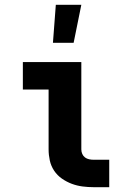

<svg xmlns="http://www.w3.org/2000/svg" viewBox="-20 -778 540 798"><path d="M370 0Q346 0 323 -3Q300 -6 278.5 -14Q257 -22 237.5 -35.5Q218 -49 205 -68.5Q192 -88 187 -111Q182 -134 182 -157V-406H75V-520H318V-157Q318 -147 322 -138Q326 -129 333.5 -123.5Q341 -118 350.5 -116Q360 -114 370 -114H434V0ZM200 -600 212 -758H318L286 -600Z"/></svg>

Font: Iosevka Curly Slab Heavy
Style: Regular
Weight: 900
Monospace: yes
Designer: Belleve Invis
Foundry: Belleve Invis
Version: Version 22.1.2; ttfautohint (v1.8.4)